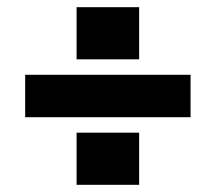

<svg xmlns="http://www.w3.org/2000/svg" viewBox="-20 -514 600 534"><path d="M50 -188H510V-306H50ZM193 0H367V-145H193ZM193 -349H367V-494H193Z"/></svg>

Font: HK Grotesk Black
Style: Italic
Weight: 900
Italic angle: -16°
Designer: Alfredo Marco Pradil
Foundry: Hanken Design Co.
Version: Version 3.001;FEAKit 1.0